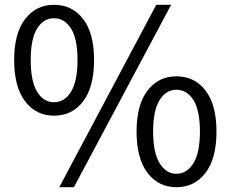

<svg xmlns="http://www.w3.org/2000/svg" viewBox="-20 -767 960 800"><path d="M205 -285Q130 -285 84.5 -345Q39 -405 39 -517Q39 -628 84.5 -687.5Q130 -747 205 -747Q281 -747 326.5 -687.5Q372 -628 372 -517Q372 -405 326.5 -345Q281 -285 205 -285ZM205 -341Q249 -341 276 -385Q303 -429 303 -517Q303 -605 276 -648Q249 -691 205 -691Q161 -691 134.5 -648Q108 -605 108 -517Q108 -429 134.5 -385Q161 -341 205 -341ZM631 -747H693L288 13H227ZM715 13Q640 13 594.5 -47Q549 -107 549 -219Q549 -330 594.5 -389.5Q640 -449 715 -449Q791 -449 836.5 -389.5Q882 -330 882 -219Q882 -107 836.5 -47Q791 13 715 13ZM715 -43Q759 -43 786 -87Q813 -131 813 -219Q813 -307 786 -350Q759 -393 715 -393Q672 -393 645 -350Q618 -307 618 -219Q618 -131 645 -87Q672 -43 715 -43Z"/></svg>

Font: Kinto Sans
Style: Regular
Weight: 400
Designer: Authors: Ryoko NISHIZUKA  (kana & ideographs); Paul D. Hunt (Latin, Greek & Cyrillic); Wenlong ZHANG  (bopomofo); Sandol
Foundry: Adobe Systems Incorporated, ookami Inc.
Version: Version 0.001